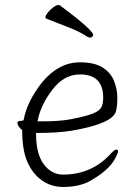

<svg xmlns="http://www.w3.org/2000/svg" viewBox="-20 -728 540 761"><path d="M328 -6Q287 13 230 13Q184 13 147.5 -12Q111 -37 89.5 -84Q68 -131 68 -210V-212Q49 -228 49 -241Q49 -249 64 -249L73 -251L74 -254Q88 -328 148 -403Q213 -481 297 -481Q354 -481 386.5 -460.5Q419 -440 432 -407Q445 -374 445 -340.5Q445 -307 440 -288Q428 -238 264 -210Q209 -201 128 -201H123V-196Q123 -118 153.5 -77Q184 -36 230 -36Q345 -36 421 -121Q434 -135 441 -135Q448 -135 448 -128Q448 -122 436 -99Q409 -49 328 -6ZM336 -579Q334 -579 327 -582Q295 -603 252 -619.5Q209 -636 164 -654Q160 -656 160 -659Q160 -666 169 -677.5Q178 -689 190.5 -698.5Q203 -708 211 -708Q216 -708 217 -707Q291 -652 320 -625Q349 -598 349 -591Q349 -579 336 -579ZM150 -247Q216 -247 261 -255.5Q306 -264 337 -274Q368 -284 378.5 -298Q389 -312 389 -341Q389 -433 297 -433Q234 -433 188 -373Q142 -313 130 -253L129 -247Z"/></svg>

Font: Moon Stars Kai HW Light
Style: Regular
Weight: 300
Designer: GuiWonder
Version: Version 1.101